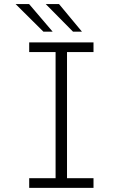

<svg xmlns="http://www.w3.org/2000/svg" viewBox="-20 -904 590 924"><path d="M120.5 0V-46.5H247.5V-653.5H120.5V-700H430V-653.5H302.5V-46.5H430V0ZM331.5 -751.5 200 -884.5H264L374.5 -751.5ZM189 -751.5 55 -884.5H120L233.5 -751.5Z"/></svg>

Font: Trispace SemiCondensed ExtraLight
Style: Regular
Weight: 200
Width: 4
Designer: Tyler Finck
Foundry: Etcetera Type Company
Version: Version 1.210; ttfautohint (v1.8.3)